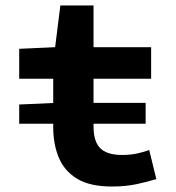

<svg xmlns="http://www.w3.org/2000/svg" viewBox="-20 -668 640 700"><path d="M50 -217V-287L185 -293H511V-217ZM388 12Q309 12 262.5 -15.5Q216 -43 195 -92Q174 -141 174 -206V-381H50V-490L181 -496L200 -648H321V-496H531V-381H321V-207Q321 -170 332 -147Q343 -124 366 -113.5Q389 -103 425 -103Q454 -103 478 -108Q502 -113 524 -121L550 -15Q517 -5 477.5 3.5Q438 12 388 12Z"/></svg>

Font: Source Code Pro ExtraLight
Style: Bold
Weight: 700
Monospace: yes
Version: Version 1.018;hotconv 1.0.116;makeotfexe 2.5.65601